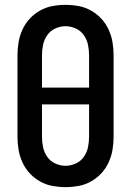

<svg xmlns="http://www.w3.org/2000/svg" viewBox="-20 -763 540 791"><path d="M250 8Q223 8 196 3Q169 -2 145 -15.5Q121 -29 102.5 -49Q84 -69 72.5 -94Q61 -119 56.5 -146Q52 -173 52 -200V-535Q52 -562 56.5 -589Q61 -616 72.5 -641Q84 -666 102.5 -686Q121 -706 145 -719.5Q169 -733 196 -738Q223 -743 250 -743Q277 -743 304 -738Q331 -733 355 -719.5Q379 -706 397.5 -686Q416 -666 427.5 -641Q439 -616 443.5 -589Q448 -562 448 -535V-200Q448 -173 443.5 -146Q439 -119 427.5 -94Q416 -69 397.5 -49Q379 -29 355 -15.5Q331 -2 304 3Q277 8 250 8ZM153 -402H347V-535Q347 -557 342.5 -578.5Q338 -600 325.5 -618Q313 -636 292.5 -645.5Q272 -655 250 -655Q228 -655 207.5 -645.5Q187 -636 174.5 -618Q162 -600 157.5 -578.5Q153 -557 153 -535ZM250 -80Q272 -80 292.5 -89.5Q313 -99 325.5 -117Q338 -135 342.5 -156.5Q347 -178 347 -200V-333H153V-200Q153 -178 157.5 -156.5Q162 -135 174.5 -117Q187 -99 207.5 -89.5Q228 -80 250 -80Z"/></svg>

Font: Iosevka Curly Semibold
Style: Regular
Weight: 600
Monospace: yes
Designer: Belleve Invis
Foundry: Belleve Invis
Version: Version 22.1.2; ttfautohint (v1.8.4)